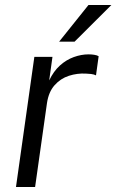

<svg xmlns="http://www.w3.org/2000/svg" viewBox="-20 -743 462 763"><path d="M43.5 0 116.5 -517H188.5L175.5 -423.5Q193 -460 218.2 -482.8Q243.5 -505.5 273.2 -516.2Q303 -527 332 -527Q344 -527 355 -525.2Q366 -523.5 372 -519.5L361.5 -443.5Q354 -447.5 341.8 -449Q329.5 -450.5 321.5 -450.5Q287 -452.5 253.8 -441.8Q220.5 -431 196.8 -404.2Q173 -377.5 166.5 -332L119.5 0ZM215 -577.5 331.5 -723H422.5L276.5 -577.5Z"/></svg>

Font: Public Sans Thin Light
Style: Italic
Weight: 300
Italic angle: -8°
Version: Version 2.001